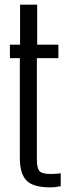

<svg xmlns="http://www.w3.org/2000/svg" viewBox="-20 -790 286 817"><path d="M193.6 7.2Q120.4 7.2 92.4 -22.2Q64.4 -51.5 64.4 -118.7V-542.6H22.2V-600H65.4V-770H138.2V-600H228.4V-542.6H136.9V-111.7Q136.9 -76.3 147.1 -63Q157.3 -49.7 194.8 -49.7Q208.7 -49.7 217.7 -50.4Q226.8 -51.1 238.4 -52.7V2.2Q228.7 4.4 217.1 5.8Q205.5 7.2 193.6 7.2Z"/></svg>

Font: Big Shoulders Thin
Style: Regular
Weight: 100
Designer: Patric King
Foundry: XO Type Co
Version: Version 2.002